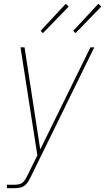

<svg xmlns="http://www.w3.org/2000/svg" viewBox="-20 -767 549 1002"><path d="M16 215V197H59Q70 197 81.5 194Q93 191 101.5 182.5Q110 174 115.5 163.5Q121 153 126 143L175 44L87 -520H108L190 13L452 -520H472L143 151Q137 163 130 176Q123 189 112 198.5Q101 208 87 211.5Q73 215 59 215ZM374 -594 362 -606 493 -747 509 -733ZM204 -594 192 -606 323 -747 339 -733Z"/></svg>

Font: Iosevka SS04 Thin Oblique
Style: Regular
Weight: 100
Italic angle: -9°
Monospace: yes
Designer: Belleve Invis
Foundry: Belleve Invis
Version: Version 19.0.0; ttfautohint (v1.8.4)